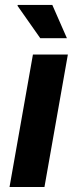

<svg xmlns="http://www.w3.org/2000/svg" viewBox="-20 -743 307 763"><path d="M17.9 0 110.9 -526.4H249.7L156.7 0ZM140 -591.2 49.4 -720.2 50.8 -723.4H187.9L245.9 -591.2Z"/></svg>

Font: Archivo Variable SemiBold
Style: Italic
Weight: 600
Italic angle: -10°
Designer: Hector Gatti
Foundry: Omnibus-Type
Version: Version 2.001